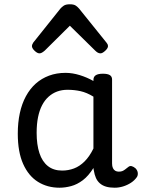

<svg xmlns="http://www.w3.org/2000/svg" viewBox="-20 -859 664 896"><path d="M258 17Q201 17 157 -10.5Q113 -38 88 -94Q63 -150 63 -235Q63 -287 72.5 -331Q82 -375 101 -410Q120 -445 147 -469Q174 -493 209 -506Q244 -519 286 -519Q318 -519 352 -508.5Q386 -498 416 -481V-486Q416 -501 427 -508Q438 -515 460 -515Q482 -515 492.5 -508.5Q503 -502 503 -488V-96Q503 -83 507 -74.5Q511 -66 518 -62Q525 -58 534 -58Q544 -58 550.5 -60.5Q557 -63 563.5 -68Q570 -73 579 -80Q586 -86 595 -83.5Q604 -81 613 -73Q622 -63 623 -52Q624 -41 619 -33Q608 -17 591 -6Q574 5 554.5 11Q535 17 515 17Q492 17 475 12Q458 7 446 -3.5Q434 -14 427.5 -29Q421 -44 418 -63Q418 -64 417 -67.5Q416 -71 416 -75Q393 -38 366.5 -18Q340 2 312 9.5Q284 17 258 17ZM151 -239Q151 -184 164 -144.5Q177 -105 203.5 -84Q230 -63 270 -63Q299 -63 325.5 -73Q352 -83 375 -106Q398 -129 416 -166V-408Q385 -427 356 -433.5Q327 -440 295 -440Q269 -440 247 -432Q225 -424 207 -408Q189 -392 176.5 -368Q164 -344 157.5 -312Q151 -280 151 -239ZM164 -610Q154 -610 141.5 -622Q129 -634 129 -644Q129 -647 130 -650Q131 -653 135 -660L262 -819Q268 -826 277.5 -832.5Q287 -839 306 -839Q325 -839 334 -832.5Q343 -826 349 -819L477 -660Q482 -653 483 -650Q484 -647 484 -644Q484 -634 471 -622Q458 -610 449 -610Q442 -610 436 -613.5Q430 -617 424 -623L306 -739L189 -623Q182 -617 176 -613.5Q170 -610 164 -610Z"/></svg>

Font: Playwrite US Modern
Style: Regular
Weight: 400
Designer: Veronika Burian, José Scaglione
Foundry: TypeTogether
Version: Version 1.002